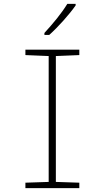

<svg xmlns="http://www.w3.org/2000/svg" viewBox="-20 -970 540 990"><path d="M209 -800V-790H234C279 -830 338 -896 370 -942V-950H327C298 -902 253 -848 209 -800ZM111 0H389V-28L268 -32V-681L389 -686V-714H111V-686L231 -681V-32L111 -28Z"/></svg>

Font: Noto Sans Mono ExtraCondensed ExtraLight
Style: Regular
Weight: 200
Width: 2
Designer: Monotype Design Team
Foundry: Monotype Imaging Inc.
Version: Version 2.014